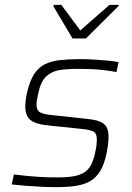

<svg xmlns="http://www.w3.org/2000/svg" viewBox="-20 -761 543 789"><path d="M213 8Q184 8 151 6.5Q118 5 86 2.5Q54 0 28 -3L37 -44Q69 -40 92.5 -38Q116 -36 135.5 -34.5Q155 -33 174.5 -32.5Q194 -32 219 -32Q276 -32 305.5 -42.5Q335 -53 349.5 -75.5Q364 -98 371 -134Q375 -151 376.5 -164Q378 -177 378 -186Q378 -214 363 -221Q348 -228 317 -231L174 -246Q125 -251 104.5 -268.5Q84 -286 84 -323Q84 -334 85.5 -348.5Q87 -363 91 -380Q102 -428 120 -456Q138 -484 164.5 -497Q191 -510 226.5 -514Q262 -518 307 -518Q332 -518 360.5 -516.5Q389 -515 417 -512.5Q445 -510 467 -506L459 -465Q431 -470 405.5 -473Q380 -476 354 -477Q328 -478 297 -478Q256 -478 224.5 -473Q193 -468 170.5 -447.5Q148 -427 138 -381Q135 -366 132.5 -354.5Q130 -343 130 -333Q130 -307 145.5 -299Q161 -291 194 -288L333 -273Q366 -270 386.5 -263Q407 -256 416.5 -241Q426 -226 426 -198Q426 -185 424 -167.5Q422 -150 417 -127Q408 -85 392 -58.5Q376 -32 352 -17.5Q328 -3 293.5 2.5Q259 8 213 8ZM278 -603 199 -736 201 -741H232L310 -636L430 -741H468L467 -736L333 -603Z"/></svg>

Font: Saira Thin ExtraLight
Style: Italic
Weight: 250
Italic angle: -12°
Version: Version 1.101